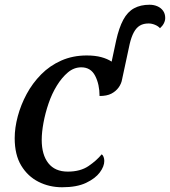

<svg xmlns="http://www.w3.org/2000/svg" viewBox="-20 -780 717 810"><path d="M242 10Q188 10 142.5 -13Q97 -36 69.5 -81.5Q42 -127 42 -197Q42 -241 55 -289.5Q68 -338 92.5 -383.5Q117 -429 153.5 -466Q190 -503 238.5 -524.5Q287 -546 346 -546Q381 -546 407 -539Q433 -532 451 -520L470 -609Q482 -663 500 -696.5Q518 -730 545.5 -745Q573 -760 611 -760Q629 -760 644 -753.5Q659 -747 668 -734.5Q677 -722 677 -704Q677 -693 671.5 -682Q666 -671 655 -661Q647 -670 633.5 -675.5Q620 -681 607 -681Q585 -681 570 -672Q555 -663 544.5 -643.5Q534 -624 527 -594L495 -445Q492 -427 480.5 -411Q469 -395 450 -385Q431 -375 400 -375Q400 -424 381.5 -460Q363 -496 323 -496Q292 -496 266.5 -474.5Q241 -453 220 -419Q199 -385 185 -344Q171 -303 163.5 -262.5Q156 -222 156 -190Q156 -127 184 -91.5Q212 -56 266 -56Q319 -56 353.5 -79.5Q388 -103 409 -129Q414 -126 417 -118Q420 -110 420 -101Q420 -78 401 -52.5Q382 -27 343 -8.5Q304 10 242 10Z"/></svg>

Font: ET Text
Style: Italic
Weight: 470
Italic angle: -12°
Designer: Monotype Design Team
Foundry: Monotype Imaging Inc.
Version: Version 2.009